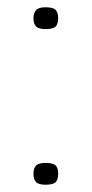

<svg xmlns="http://www.w3.org/2000/svg" viewBox="-20 -499 252 528"><path d="M140 -22Q140 -6 133.5 1.5Q127 9 105 9Q86 9 79 1.5Q72 -6 72 -22Q72 -36 79 -43.5Q86 -51 105 -51Q127 -51 133.5 -43.5Q140 -36 140 -22ZM140 -449Q140 -434 133.5 -426.5Q127 -419 105 -419Q86 -419 79 -426.5Q72 -434 72 -449Q72 -463 79 -471Q86 -479 105 -479Q127 -479 133.5 -471Q140 -463 140 -449Z"/></svg>

Font: Glory Thin Light
Style: Regular
Weight: 300
Version: Version 1.011